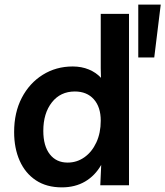

<svg xmlns="http://www.w3.org/2000/svg" viewBox="-20 -800 714 829"><path d="M537 -740V0H413L417 -88Q390 -41 347 -16Q304 9 247 9Q181 9 135 -21.5Q89 -52 65 -106Q41 -160 41 -230Q41 -314 74 -377.5Q107 -441 164.5 -477Q222 -513 294 -513Q332 -513 363.5 -500Q395 -487 416 -464L415 -505V-740ZM303 -405Q241 -405 204 -358Q167 -311 167 -235Q167 -170 195 -134Q223 -98 272 -98Q312 -98 344.5 -121Q377 -144 396 -185Q415 -226 415 -279Q415 -338 385 -371.5Q355 -405 303 -405ZM577 -552V-780H674L646 -552Z"/></svg>

Font: Livvic SemiBold
Style: Regular
Weight: 600
Designer: Jacques Le Bailly, Baron von Fonthausen
Version: Version 1.001; ttfautohint (v1.8.2)